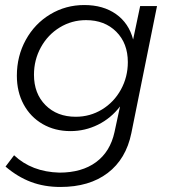

<svg xmlns="http://www.w3.org/2000/svg" viewBox="-20 -548 676 763"><path d="M2 114 36 69Q106 135 216 138Q305 138 361.5 96.5Q418 55 435 -23L457 -125Q421 -78 369.5 -52.5Q318 -27 260 -27Q198 -27 149.5 -55Q101 -83 74 -133Q47 -183 47 -247Q47 -325 82.5 -389.5Q118 -454 179.5 -491Q241 -528 315 -528Q390 -528 441 -492Q492 -456 509 -391L537 -524H604L502 -19Q481 84 408 139.5Q335 195 220 195Q156 195 103 175Q50 155 2 114ZM488 -301Q488 -376 442 -422Q396 -468 322 -468Q265 -468 217.5 -439Q170 -410 142.5 -360Q115 -310 115 -251Q115 -176 161 -130Q207 -84 281 -84Q338 -84 385.5 -113Q433 -142 460.5 -192Q488 -242 488 -301Z"/></svg>

Font: TypoPRO Montserrat Alternates
Style: Italic
Weight: 300
Italic angle: -11.3°
Designer: Julieta Ulanovsky
Foundry: Julieta Ulanovsky
Version: Version 6.001